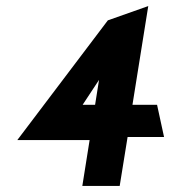

<svg xmlns="http://www.w3.org/2000/svg" viewBox="-20 -612 560 632"><path d="M37 -151H275L251 0H374L400 -161H520L497 -267H416L468 -592L335 -545ZM252 -267 306 -349 293 -267Z"/></svg>

Font: Charger Sport
Style: UltNrwObl
Weight: 1000
Designer: Jasper
Foundry: Cannot Into Space Fonts
Version: Version 1.1